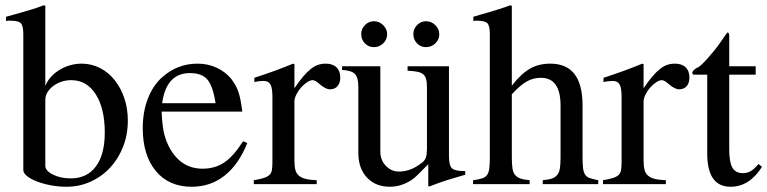

<svg xmlns="http://www.w3.org/2000/svg" viewBox="-20 -703 2929 733"><path d="M153 -375Q168 -412 207 -436Q246 -460 292 -460Q329 -460 361.5 -443.5Q394 -427 417.5 -397.5Q441 -368 454.5 -328.5Q468 -289 468 -243Q468 -189 450 -143Q432 -97 400.5 -63Q369 -29 326 -9.5Q283 10 234 10Q204 10 174.5 4.5Q145 -1 121.5 -10Q98 -19 83.5 -30.5Q69 -42 69 -54V-573Q69 -605 59.5 -614.5Q50 -624 20 -624Q15 -624 11.5 -624Q8 -624 3 -623V-639L32 -647Q50 -652 64 -656Q78 -660 91.5 -664Q105 -668 118.5 -672.5Q132 -677 148 -683L153 -681ZM153 -70Q153 -51 182 -36.5Q211 -22 250 -22Q312 -22 346 -67.5Q380 -113 380 -197Q380 -289 345.5 -343Q311 -397 252 -397Q232 -397 214.5 -391Q197 -385 183 -374.5Q169 -364 161 -350.5Q153 -337 153 -322Z M924 -157Q892 -76 838 -33Q784 10 712 10Q625 10 575 -50Q525 -110 525 -214Q525 -276 544.5 -326.5Q564 -377 599 -408Q657 -460 734 -460Q773 -460 806 -445Q839 -430 862 -403Q871 -391 878 -379Q885 -367 890 -352.5Q895 -338 898.5 -319.5Q902 -301 905 -277H597Q599 -231 604.5 -202.5Q610 -174 624 -145Q668 -59 753 -59Q801 -59 836.5 -83Q872 -107 908 -164ZM803 -309Q793 -374 772 -399Q751 -424 705 -424Q615 -424 599 -309Z M951 -406Q973 -413 991.5 -419.5Q1010 -426 1027 -432Q1044 -438 1061.5 -445Q1079 -452 1099 -460L1104 -458V-366Q1122 -393 1137.5 -411Q1153 -429 1167 -440Q1181 -451 1194.5 -455.5Q1208 -460 1224 -460Q1250 -460 1264.5 -446Q1279 -432 1279 -407Q1279 -386 1268.5 -374Q1258 -362 1240 -362Q1223 -362 1200 -382Q1183 -397 1174 -397Q1164 -397 1151.5 -388.5Q1139 -380 1128.5 -368Q1118 -356 1111 -341.5Q1104 -327 1104 -315V-90Q1104 -69 1107.5 -55Q1111 -41 1121 -32.5Q1131 -24 1147 -20Q1163 -16 1189 -15V0H949V-15Q973 -19 987 -23.5Q1001 -28 1008.5 -35Q1016 -42 1018 -53.5Q1020 -65 1020 -84V-334Q1020 -367 1012.5 -380.5Q1005 -394 986 -394Q970 -394 951 -390Z M1756 -36Q1718 -25 1687.5 -15.5Q1657 -6 1619 9L1615 7V-76L1572 -33Q1552 -13 1524.5 -1.5Q1497 10 1469 10Q1414 10 1381 -25Q1348 -60 1348 -120V-372Q1348 -407 1335 -420.5Q1322 -434 1286 -436V-450H1432V-124Q1432 -92 1453 -70Q1474 -48 1503 -48Q1549 -48 1591 -82Q1602 -90 1606 -102Q1610 -114 1610 -135V-370Q1610 -389 1607 -400.5Q1604 -412 1596 -419Q1588 -426 1573.5 -429Q1559 -432 1536 -433V-450H1694V-107Q1694 -72 1705 -61Q1716 -50 1751 -50H1756ZM1407 -622Q1428 -622 1443 -607Q1458 -592 1458 -572Q1458 -552 1443 -537.5Q1428 -523 1407 -523Q1387 -523 1373 -537.5Q1359 -552 1359 -573Q1359 -593 1373.5 -607.5Q1388 -622 1407 -622ZM1606 -622Q1627 -622 1642 -607Q1657 -592 1657 -572Q1657 -552 1642 -537.5Q1627 -523 1606 -523Q1586 -523 1572 -537.5Q1558 -552 1558 -573Q1558 -593 1572.5 -607.5Q1587 -622 1606 -622Z M1934 -102Q1934 -76 1936.5 -60Q1939 -44 1946.5 -35Q1954 -26 1967 -21.5Q1980 -17 2002 -15V0H1786V-15Q1808 -18 1820.5 -22Q1833 -26 1839.5 -35Q1846 -44 1848 -60Q1850 -76 1850 -102V-573Q1850 -605 1840.5 -614.5Q1831 -624 1799 -624Q1791 -624 1787 -623V-639L1814 -647Q1835 -653 1851 -657.5Q1867 -662 1880 -666.5Q1893 -671 1904.5 -674.5Q1916 -678 1929 -683L1934 -680V-376Q1969 -421 2002.5 -440.5Q2036 -460 2081 -460Q2204 -460 2204 -301V-102Q2204 -76 2206 -60.5Q2208 -45 2214 -36Q2220 -27 2232 -23Q2244 -19 2264 -15V0H2052V-15Q2074 -17 2087 -21.5Q2100 -26 2107.5 -35.5Q2115 -45 2117.5 -60.5Q2120 -76 2120 -102V-300Q2120 -406 2045 -406Q2016 -406 1991 -392Q1966 -378 1934 -343Z M2284 -406Q2306 -413 2324.5 -419.5Q2343 -426 2360 -432Q2377 -438 2394.5 -445Q2412 -452 2432 -460L2437 -458V-366Q2455 -393 2470.5 -411Q2486 -429 2500 -440Q2514 -451 2527.5 -455.5Q2541 -460 2557 -460Q2583 -460 2597.5 -446Q2612 -432 2612 -407Q2612 -386 2601.5 -374Q2591 -362 2573 -362Q2556 -362 2533 -382Q2516 -397 2507 -397Q2497 -397 2484.5 -388.5Q2472 -380 2461.5 -368Q2451 -356 2444 -341.5Q2437 -327 2437 -315V-90Q2437 -69 2440.5 -55Q2444 -41 2454 -32.5Q2464 -24 2480 -20Q2496 -16 2522 -15V0H2282V-15Q2306 -19 2320 -23.5Q2334 -28 2341.5 -35Q2349 -42 2351 -53.5Q2353 -65 2353 -84V-334Q2353 -367 2345.5 -380.5Q2338 -394 2319 -394Q2303 -394 2284 -390Z M2865 -418H2764V-132Q2764 -84 2776 -63Q2788 -42 2816 -42Q2833 -42 2846.5 -50Q2860 -58 2876 -77L2889 -66Q2841 10 2769 10Q2680 10 2680 -117V-418H2627Q2623 -421 2623 -425Q2623 -433 2640 -444Q2646 -445 2656.5 -454.5Q2667 -464 2680 -478.5Q2693 -493 2708 -511.5Q2723 -530 2737 -551Q2742 -559 2747 -565.5Q2752 -572 2757 -579Q2764 -579 2764 -566V-450H2865Z"/></svg>

Font: Klingon pIqaD vaHbo'
Style: Regular
Weight: 400
Width: 0
Designer: Mike Neff (qa'vaj)
Foundry: Mike Neff and Michael Everson
Version: Version 2.003